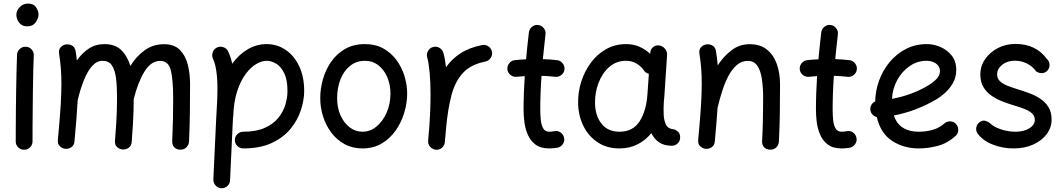

<svg xmlns="http://www.w3.org/2000/svg" viewBox="-20 -777 5837 1055"><path d="M69.8 -694.8Q69.8 -718.8 88.4 -738Q106.9 -757.3 133.8 -757.3Q165.5 -757.3 178.7 -736.1Q191.9 -714.8 191.9 -698.2Q191.9 -677.2 176.3 -654.8Q160.6 -632.3 131.3 -632.3Q107.9 -632.3 94.5 -643.3Q81.1 -654.3 75.4 -669.2Q69.8 -684.1 69.8 -694.8ZM122.1 -520Q141.1 -519.5 153.8 -505.4Q166.5 -491.2 165.5 -472.2Q164.1 -438.5 162.8 -390.1Q161.6 -341.8 160.9 -286.9Q160.2 -231.9 159.7 -177.7Q159.2 -123.5 158.9 -77.1Q158.7 -30.8 158.7 0Q158.7 19 145 32.5Q131.3 45.9 112.3 45.9Q93.3 45.9 79.8 32.5Q66.4 19 66.4 0Q66.4 -30.8 66.7 -77.4Q66.9 -124 67.4 -178.5Q67.9 -232.9 68.8 -288.1Q69.8 -343.3 71 -392.3Q72.3 -441.4 73.7 -476.6Q74.7 -495.6 88.9 -508.3Q103 -521 122.1 -520Z M297.9 -8.3Q303.2 -67.4 307.4 -116Q311.5 -164.6 314 -205.6Q313.5 -208.5 314 -211.9Q317.4 -270.5 317.4 -315.9Q317.4 -363.3 314.2 -402.6Q311 -441.9 304.7 -481.9Q301.3 -502.9 312.3 -515.9Q323.2 -528.8 338.4 -532.2Q356.4 -536.1 374 -527.6Q391.6 -519 395.5 -496.1Q399.9 -469.7 402.3 -444.8Q430.7 -485.4 468 -510Q505.4 -534.7 553.2 -534.7Q613.3 -534.7 647 -501.2Q680.7 -467.8 696.3 -414.6Q729.5 -468.3 775.6 -501.2Q821.8 -534.2 880.9 -534.2Q937 -534.2 968 -503.2Q999 -472.2 1011.7 -422.4Q1024.4 -372.6 1024.4 -314.9Q1024.4 -238.3 1023.4 -159.9Q1022.5 -81.5 1018.6 0.5Q1017.6 18.1 1005.1 31.7Q992.7 45.4 971.2 45.4Q949.2 45.4 937.3 31.7Q925.3 18.1 926.3 0Q929.2 -65.4 930.4 -122.8Q931.6 -180.2 931.6 -236.3Q931.6 -334 919.2 -388.2Q906.7 -442.4 860.4 -442.4Q810.1 -442.4 773.9 -383.8Q737.8 -325.2 714.8 -232.4Q714.8 -192.9 713.6 -161.1Q712.4 -129.4 710.2 -91.6Q708 -53.7 703.6 2.9Q702.1 24.9 686.8 35.2Q671.4 45.4 654.3 44.4Q637.2 43.5 623.5 31.2Q609.9 19 611.8 -3.4Q616.2 -62 618.7 -100.1Q621.1 -138.2 622.1 -171.1Q623 -204.1 623 -246.1Q623 -305.2 617.2 -349.4Q611.3 -393.6 594.5 -418.2Q577.6 -442.9 543.5 -442.9Q511.7 -442.9 486.1 -414.1Q460.4 -385.3 440.7 -335.9Q420.9 -286.6 406.7 -225.1Q404.3 -178.7 399.9 -123.3Q395.5 -67.9 389.2 0.5Q387.2 22.5 371.3 32.5Q355.5 42.5 337.9 40.5Q321.3 38.6 308.6 26.4Q295.9 14.2 297.9 -8.3Z M1270.5 -7.3Q1270.5 -26.4 1284.2 -39.8Q1297.9 -53.2 1316.9 -53.2Q1387.2 -53.2 1434.3 -74.2Q1481.4 -95.2 1508.8 -128.7Q1536.1 -162.1 1547.9 -201.4Q1559.6 -240.7 1559.6 -277.3Q1559.6 -337.9 1542 -374.3Q1524.4 -410.6 1498 -426.8Q1471.7 -442.9 1444.8 -442.9Q1418.5 -442.9 1388.2 -425.3Q1357.9 -407.7 1330.3 -371.1Q1302.7 -334.5 1283.7 -277.1Q1264.6 -219.7 1261.7 -140.1Q1261.7 -135.3 1260.3 -130.9Q1260.3 -125.5 1259.8 -121.1L1244.1 213.4Q1243.7 232.4 1229.5 245.1Q1215.3 257.8 1196.3 257.3Q1177.2 256.3 1164.6 242.2Q1151.9 228 1152.3 209L1168 -126.5Q1170.9 -173.8 1172.9 -215.6Q1174.8 -257.3 1174.8 -294.4Q1174.8 -344.7 1168.5 -387.5Q1162.1 -430.2 1150.4 -453.6Q1142.6 -470.7 1148.7 -489Q1154.8 -507.3 1171.4 -515.6Q1188.5 -523.9 1207 -517.8Q1225.6 -511.7 1233.4 -494.6Q1248 -465.3 1255.9 -426.8Q1293 -478 1341.6 -506.3Q1390.1 -534.7 1444.8 -534.7Q1503.4 -534.7 1550.3 -502.4Q1597.2 -470.2 1624.3 -412.4Q1651.4 -354.5 1651.4 -277.3Q1651.4 -227.5 1633.5 -172.4Q1615.7 -117.2 1576.7 -69.3Q1537.6 -21.5 1473.4 8.5Q1409.2 38.6 1316.9 38.6Q1297.9 38.6 1284.2 25.1Q1270.5 11.7 1270.5 -7.3Z M1984.9 -534.7Q2043.5 -534.7 2086.9 -510.3Q2130.4 -485.8 2159.4 -445.8Q2188.5 -405.8 2202.9 -357.9Q2217.3 -310.1 2217.3 -262.7Q2217.3 -210.9 2201.4 -157.7Q2185.5 -104.5 2154.3 -60.1Q2123 -15.6 2077.4 11.5Q2031.7 38.6 1971.7 38.6Q1916.5 38.6 1873.3 14.9Q1830.1 -8.8 1800.3 -48.6Q1770.5 -88.4 1755.1 -137.5Q1739.7 -186.5 1739.7 -237.3Q1739.7 -289.6 1754.6 -342Q1769.5 -394.5 1799.8 -438Q1830.1 -481.4 1876.2 -508.1Q1922.4 -534.7 1984.9 -534.7ZM1984.9 -442.9Q1938.5 -442.9 1904.1 -415.5Q1869.6 -388.2 1851.1 -341.6Q1832.5 -294.9 1832.5 -237.3Q1832.5 -184.1 1851.3 -142.6Q1870.1 -101.1 1901.6 -77.1Q1933.1 -53.2 1971.7 -53.2Q2014.2 -53.2 2049.1 -82Q2084 -110.8 2104.7 -158.7Q2125.5 -206.5 2125.5 -262.7Q2125.5 -312 2107.9 -353Q2090.3 -394 2058.6 -418.5Q2026.9 -442.9 1984.9 -442.9Z M2374 45.9Q2367.2 44.9 2360.8 42Q2337.9 32.2 2333 8.3Q2333 7.8 2333 7.3Q2333 6.8 2333 6.3Q2332 1 2332.5 -4.9Q2332.5 -6.3 2333 -7.8Q2334.5 -26.9 2335.9 -45.9Q2337.4 -64.9 2339.4 -83.5Q2342.3 -125 2344 -170.2Q2345.7 -215.3 2345.7 -259.8Q2345.7 -322.3 2340.8 -377.2Q2335.9 -432.1 2327.6 -460.9Q2322.3 -479 2331.5 -496.1Q2340.8 -513.2 2358.9 -518.6Q2377 -523.9 2393.8 -514.6Q2410.6 -505.4 2416 -487.3Q2420.9 -470.2 2424.6 -450.2Q2428.2 -430.2 2430.7 -407.7Q2462.4 -452.6 2510.5 -484.1Q2558.6 -515.6 2628.9 -529.3Q2647.5 -533.2 2663.6 -522.2Q2679.7 -511.2 2683.1 -492.7Q2687 -474.6 2676 -458.5Q2665 -442.4 2646.5 -438.5Q2566.4 -422.9 2523.2 -375.5Q2480 -328.1 2460.4 -252.7Q2440.9 -177.2 2431.6 -78.1Q2428.2 -33.2 2424.3 4.4Q2423.8 10.3 2421.4 16.1Q2421.4 16.1 2421.4 16.6Q2420.9 17.1 2420.9 17.6Q2411.6 40.5 2387.2 45.4Q2386.2 45.4 2385.7 45.4Q2385.7 45.4 2385.3 45.4Q2379.9 46.4 2374 45.9Z M3081.5 -394.5Q3079.1 -376 3063.7 -364.3Q3048.3 -352.5 3029.8 -355Q2994.6 -359.4 2955.6 -360.4Q2952.1 -314 2950.4 -267.3Q2948.7 -220.7 2948.7 -173.3Q2948.7 -144 2951.7 -116.5Q2954.6 -88.9 2965.1 -71Q2975.6 -53.2 2998 -53.2Q3011.2 -53.2 3026.4 -56.2Q3044.9 -60.1 3060.5 -49.1Q3076.2 -38.1 3079.6 -19.5Q3083.5 -1 3072.5 14.9Q3061.5 30.8 3043 34.7Q3030.8 36.6 3019.5 37.6Q3008.3 38.6 2998 38.6Q2949.7 38.6 2921.4 16.6Q2893.1 -5.4 2879.2 -39.1Q2865.2 -72.8 2861.1 -108.9Q2856.9 -145 2856.9 -173.3Q2856.9 -220.2 2858.6 -266.6Q2860.4 -313 2863.3 -358.9Q2840.8 -357.4 2819.3 -355Q2800.8 -353 2785.6 -364.7Q2770.5 -376.5 2768.1 -395Q2766.1 -413.6 2777.8 -429Q2789.6 -444.3 2808.1 -446.3Q2838.4 -449.7 2870.6 -451.2Q2874 -488.3 2877.9 -525.4Q2881.8 -562.5 2886.2 -599.1Q2888.7 -617.7 2903.6 -629.9Q2918.5 -642.1 2937 -639.6Q2955.6 -637.7 2967.8 -622.3Q2980 -606.9 2977.5 -588.4Q2973.6 -554.2 2970 -520Q2966.3 -485.8 2962.9 -452.1Q3004.4 -450.7 3041.5 -446.3Q3060.1 -443.8 3072 -428.5Q3084 -413.1 3081.5 -394.5Z M3671.4 23.9Q3628.9 23.9 3601.6 5.1Q3574.2 -13.7 3559.1 -45.4Q3527.3 -6.3 3483.2 16.1Q3439 38.6 3383.3 38.6Q3315.4 38.6 3265.1 5.6Q3214.8 -27.3 3186.5 -83.3Q3158.2 -139.2 3156.7 -208.5Q3155.3 -269.5 3173.6 -327.6Q3191.9 -385.7 3226.8 -432.6Q3261.7 -479.5 3310.8 -507.1Q3359.9 -534.7 3420.4 -534.7Q3459.5 -534.7 3492.2 -520.8Q3524.9 -506.8 3552.7 -481.4L3553.2 -487.8Q3554.2 -506.3 3568.6 -518.1Q3583 -529.8 3601.6 -527.3Q3620.6 -524.9 3633.5 -509.5Q3646.5 -494.1 3645.5 -475.6L3630.4 -247.1Q3629.4 -233.9 3627.9 -221.2Q3626.5 -201.7 3626.2 -180.2Q3626 -158.7 3627 -143.6Q3628.9 -113.8 3639.6 -91.6Q3650.4 -69.3 3684.6 -65.9Q3696.3 -62.5 3706.8 -52.2Q3717.3 -42 3717.3 -22Q3717.8 -2.9 3704.1 10.5Q3690.4 23.9 3671.4 23.9ZM3384.3 -53.2Q3458.5 -53.2 3495.1 -111.3Q3531.7 -169.4 3537.6 -259.8L3545.4 -371.1Q3526.4 -376 3517.1 -391.6Q3500.5 -414.6 3476.1 -428.7Q3451.7 -442.9 3419.9 -442.9Q3365.7 -442.9 3326.9 -408.2Q3288.1 -373.5 3268.1 -319.6Q3248 -265.6 3249.5 -207Q3251.5 -139.2 3286.1 -96.2Q3320.8 -53.2 3384.3 -53.2Z M3816.4 -8.3Q3826.2 -112.8 3831.1 -186.3Q3835.9 -259.8 3835.9 -315.9Q3835.9 -363.3 3832.8 -402.6Q3829.6 -441.9 3823.2 -481.9Q3819.8 -502.9 3830.6 -515.9Q3841.3 -528.8 3856.9 -532.2Q3875 -536.6 3892.8 -527.8Q3910.6 -519 3914.1 -496.1Q3920.4 -456.5 3923.8 -418Q3956.1 -467.8 3999.8 -501Q4043.5 -534.2 4099.6 -534.2Q4157.7 -534.2 4194.6 -504.2Q4231.4 -474.1 4248.8 -424.3Q4266.1 -374.5 4266.1 -314.9Q4266.1 -238.3 4265.1 -159.9Q4264.2 -81.5 4259.8 0.5Q4259.3 17.6 4246.8 31.5Q4234.4 45.4 4212.9 45.4Q4190.4 45.4 4178.5 31.7Q4166.5 18.1 4167.5 0Q4170.9 -65.4 4172.1 -122.8Q4173.3 -180.2 4173.3 -236.3Q4173.3 -297.4 4166.3 -343.8Q4159.2 -390.1 4140.9 -416.3Q4122.6 -442.4 4088.9 -442.4Q4055.2 -442.4 4029.1 -420.2Q4002.9 -397.9 3983.2 -360.8Q3963.4 -323.7 3949 -278.8Q3934.6 -233.9 3923.8 -188.5Q3923.3 -187 3922.9 -185.5Q3920.4 -146 3916.5 -99.9Q3912.6 -53.7 3907.7 0.5Q3905.8 22.5 3889.9 32.5Q3874 42.5 3856.4 40.5Q3839.8 38.6 3827.1 26.4Q3814.5 14.2 3816.4 -8.3Z M4688 -394.5Q4685.5 -376 4670.2 -364.3Q4654.8 -352.5 4636.2 -355Q4601.1 -359.4 4562 -360.4Q4558.6 -314 4556.9 -267.3Q4555.2 -220.7 4555.2 -173.3Q4555.2 -144 4558.1 -116.5Q4561 -88.9 4571.5 -71Q4582 -53.2 4604.5 -53.2Q4617.7 -53.2 4632.8 -56.2Q4651.4 -60.1 4667 -49.1Q4682.6 -38.1 4686 -19.5Q4689.9 -1 4679 14.9Q4668 30.8 4649.4 34.7Q4637.2 36.6 4626 37.6Q4614.7 38.6 4604.5 38.6Q4556.2 38.6 4527.8 16.6Q4499.5 -5.4 4485.6 -39.1Q4471.7 -72.8 4467.5 -108.9Q4463.4 -145 4463.4 -173.3Q4463.4 -220.2 4465.1 -266.6Q4466.8 -313 4469.7 -358.9Q4447.3 -357.4 4425.8 -355Q4407.2 -353 4392.1 -364.7Q4377 -376.5 4374.5 -395Q4372.6 -413.6 4384.3 -429Q4396 -444.3 4414.6 -446.3Q4444.8 -449.7 4477.1 -451.2Q4480.5 -488.3 4484.4 -525.4Q4488.3 -562.5 4492.7 -599.1Q4495.1 -617.7 4510 -629.9Q4524.9 -642.1 4543.5 -639.6Q4562 -637.7 4574.2 -622.3Q4586.4 -606.9 4584 -588.4Q4580.1 -554.2 4576.4 -520Q4572.8 -485.8 4569.3 -452.1Q4610.8 -450.7 4647.9 -446.3Q4666.5 -443.8 4678.5 -428.5Q4690.4 -413.1 4688 -394.5Z M5230.5 -29.8Q5186 10.3 5133.1 24.4Q5080.1 38.6 5027.8 38.6Q4945.8 38.6 4882.3 -2.7Q4818.8 -43.9 4797.9 -133.3Q4783.7 -137.2 4773.4 -148.4Q4763.2 -159.7 4762.2 -175.3Q4761.2 -189.9 4768.8 -202.1Q4776.4 -214.4 4789.1 -219.7Q4790 -277.8 4810.3 -334Q4830.6 -390.1 4867.9 -435.3Q4905.3 -480.5 4957.3 -507.6Q5009.3 -534.7 5073.2 -534.7Q5110.4 -534.7 5147.5 -518.8Q5184.6 -502.9 5209.5 -471.7Q5234.4 -440.4 5234.4 -393.1Q5234.4 -351.6 5215.3 -319.3Q5196.3 -287.1 5171.4 -265.4Q5146.5 -243.7 5128.4 -232.9Q5072.8 -200.2 5013.4 -177.2Q4954.1 -154.3 4891.6 -142.6Q4906.7 -96.7 4941.7 -75Q4976.6 -53.2 5027.8 -53.2Q5070.8 -53.2 5106.9 -64.2Q5143.1 -75.2 5168.5 -98.1Q5182.6 -110.8 5201.9 -110.1Q5221.2 -109.4 5233.4 -95.2Q5246.1 -81.1 5245.4 -61.8Q5244.6 -42.5 5230.5 -29.8ZM5070.8 -442.9Q5021 -442.9 4979 -414.3Q4937 -385.7 4910.6 -338.1Q4884.3 -290.5 4881.3 -233.9Q4990.2 -253.9 5078.1 -306.2Q5108.9 -324.7 5127 -344Q5145 -363.3 5145 -386.2Q5145 -412.1 5123.5 -427.5Q5102.1 -442.9 5070.8 -442.9Z M5736.3 -390.1Q5724.1 -376.5 5706.5 -375.2Q5689 -374 5672.9 -385.3Q5653.8 -412.6 5622.8 -428Q5591.8 -443.4 5556.2 -443.4Q5514.6 -443.4 5486.8 -421.1Q5459 -398.9 5459 -367.7Q5459 -344.7 5475.8 -329.6Q5492.7 -314.5 5519.3 -304.4Q5545.9 -294.4 5574.7 -285.6Q5603.5 -276.9 5635.5 -265.1Q5667.5 -253.4 5695.3 -235.1Q5723.1 -216.8 5740.7 -189Q5758.3 -161.1 5758.3 -120.6Q5758.3 -75.2 5730.7 -39.1Q5703.1 -2.9 5656 17.8Q5608.9 38.6 5549.8 38.6Q5487.8 38.6 5433.6 16.8Q5379.4 -4.9 5351.6 -43.5Q5340.8 -59.1 5344.7 -77.9Q5348.6 -96.7 5364.3 -106.9Q5379.9 -117.2 5394.3 -113Q5408.7 -108.9 5418 -101.6Q5438 -80.6 5478.3 -66.9Q5518.6 -53.2 5560.1 -53.2Q5605 -53.2 5635.5 -71.8Q5666 -90.3 5666 -118.7Q5666 -141.1 5649.4 -155.3Q5632.8 -169.4 5606.9 -179.2Q5581.1 -189 5553.2 -197.3Q5523.9 -206.1 5491.5 -218.3Q5459 -230.5 5430.7 -249.3Q5402.3 -268.1 5384.5 -296.9Q5366.7 -325.7 5366.7 -368.2Q5366.7 -414.1 5393.1 -452.1Q5419.4 -490.2 5463.1 -512.9Q5506.8 -535.6 5559.1 -535.6Q5617.2 -535.6 5660.2 -514.4Q5703.1 -493.2 5731.4 -454.1Q5745.6 -441.9 5746.8 -423.1Q5748 -404.3 5736.3 -390.1Z"/></svg>

Font: Mikhak Medium
Style: Regular
Weight: 500
Designer: Amin Abedi
Version: Version 3.3